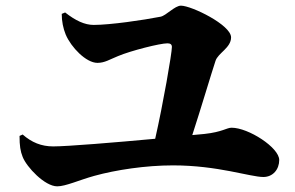

<svg xmlns="http://www.w3.org/2000/svg" viewBox="-20 -707 1040 678"><path d="M49 -227C49 -192 52 -173 60 -153C74 -117 138 -49 182 -49C212 -49 259 -71 313 -86C389 -107 494 -123 591 -123C749 -123 864 -82 910 -82C944 -82 966 -109 966 -142C966 -186 857 -256 798 -256C780 -256 766 -241 702 -234L659 -230C690 -325 726 -447 741 -492C750 -520 796 -538 796 -575C796 -619 656 -687 619 -687C597 -687 567 -652 547 -648C486 -636 369 -619 311 -619C279 -619 247 -634 210 -663L198 -658C198 -632 203 -607 212 -585C231 -540 284 -485 324 -485C350 -485 367 -497 397 -509C442 -528 545 -554 571 -554C582 -554 587 -550 587 -541C587 -519 556 -340 528 -217C387 -204 218 -190 168 -190C126 -190 92 -204 60 -232Z"/></svg>

Font: Source Han Serif KR Heavy
Style: Regular
Weight: 900
Designer: Ryoko NISHIZUKA 西塚涼子 (kana & ideographs); Frank Grießhammer (Latin, Greek & Cyrillic); Wenlong ZHANG 张文龙 (bopomofo); San
Foundry: Adobe
Version: Version 2.001;hotconv 1.1.0;makeotfexe 2.6.0